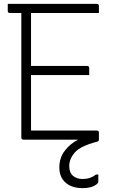

<svg xmlns="http://www.w3.org/2000/svg" viewBox="-20 -720 590 990"><path d="M101 0Q90 0 90 -11V-653H31Q20 -653 20 -664V-700H479Q490 -700 490 -689V-653H140V-380H429Q440 -380 440 -369V-333H140V-47H479Q490 -47 490 -36V0Q490 9 479 11Q395 33 366 66Q337 99 337 136Q337 170 356.5 186.5Q376 203 404 203Q427 203 443 197.5Q459 192 475 180H487V217Q487 227 465 238.5Q443 250 406 250Q350 250 318 221.5Q286 193 286 144Q286 93 314.5 56.5Q343 20 383 0Z"/></svg>

Font: Recursive Sn Lnr St Lt
Style: Regular
Weight: 300
Version: Version 1.079;hotconv 1.0.112;makeotfexe 2.5.65598; ttfautoh